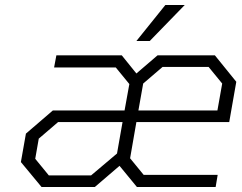

<svg xmlns="http://www.w3.org/2000/svg" viewBox="-20 -743 960 763"><path d="M522 -580 637 -723H714L575 -580ZM145 0 63 -99 83 -212 190 -304H475L494 -409L440 -475H195L204 -523H464L522 -451L606 -523H834L919 -418L899 -304L891 -258H522L497 -114L551 -48H845L837 0H524L455 -84L357 0ZM530 -304H844L863 -411L809 -477H626L549 -411ZM174 -46H342L445 -133L467 -258H211L134 -192L120 -112Z"/></svg>

Font: Tomorrow Light
Style: Italic
Weight: 300
Italic angle: -10°
Designer: Tony de Marco, Monica Rizzolli
Foundry: Just in Type
Version: Version 2.002